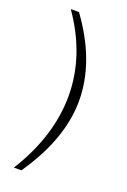

<svg xmlns="http://www.w3.org/2000/svg" viewBox="-131 -657 497 751"><g transform="rotate(20 117.0 -281.5)"><path d="M181.2 -284.2Q181.2 -125 62 47.9H30.8Q135.7 -120.1 136.2 -287.1Q136.2 -456.1 27.8 -610.8H62Q181.2 -447.3 181.2 -284.2Z"/></g></svg>

Font: Kikakui Sans Pro
Style: Regular
Weight: 400
Version: 0.2